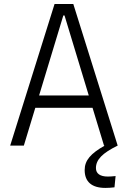

<svg xmlns="http://www.w3.org/2000/svg" viewBox="-20 -713 626 940"><path d="M495.6 207C508.3 207 525.4 206.1 540.5 204.1L545.9 148.9C532.2 150.4 518.6 151.4 508.3 151.4C469.7 151.4 449.7 136.7 449.7 109.9C449.7 68.4 481.4 36.6 555.7 0H556.2L338.9 -693.4H247.1L29.8 0H96.7L152.8 -185.1H433.1L489.3 0H492.2C424.3 38.6 394.5 71.8 394.5 119.6C394.5 176.8 429.2 207 495.6 207ZM171.4 -245.6 290 -637.2H295.9L414.6 -245.6Z"/></svg>

Font: Cascadia Code PL Light
Style: Regular
Weight: 300
Monospace: yes
Designer: Aaron Bell
Foundry: Saja Typeworks
Version: Version 2404.023